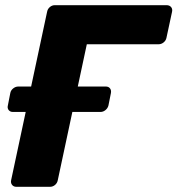

<svg xmlns="http://www.w3.org/2000/svg" viewBox="-20 -720 684 740"><path d="M29.8 -288.5Q19.1 -288.5 13.4 -295.8Q7.6 -303 10.3 -313.6L19.7 -361.4Q21.7 -372 30.8 -379.2Q39.9 -386.5 50.5 -386.5H388Q398.6 -386.5 404.1 -379.2Q409.5 -372 407.5 -361.4L398 -313.6Q395.4 -303 386.6 -295.8Q377.9 -288.5 367.2 -288.5ZM43.2 0Q32.6 0 26.7 -7.2Q20.8 -14.5 22.8 -25.1L161.5 -674.5Q163.5 -685.5 172.1 -692.8Q180.6 -700 191.2 -700H622.2Q633.2 -700 639.4 -692.8Q645.5 -685.5 643.1 -674.5L621.6 -574.5Q619.6 -563.9 610.7 -556.6Q601.9 -549.4 590.9 -549.4H314.6L202.6 -25.1Q200.6 -14.5 192.1 -7.2Q183.5 0 172.5 0Z"/></svg>

Font: Rubik Light
Style: Italic
Weight: 300
Italic angle: -12°
Designer: Hubert and Fischer
Foundry: Hubert and Fischer
Version: Version 2.300;gftools[0.9.30]